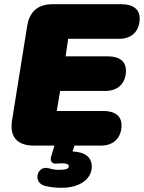

<svg xmlns="http://www.w3.org/2000/svg" viewBox="-20 -690 682 910"><path d="M140 0H238L222 53C219 63 220 72 226 79C232 86 240 86 253 85C262 84 266 84 272 84C297 84 306 89 306 97C306 110 294 115 258 115C246 115 229 113 213 108C155 90 133 176 193 191C221 198 245 200 274 200C354 200 415 161 415 99C415 56 383 30 324 28L333 0H459C519 0 556 -37 556 -97C556 -139 526 -164 470 -164H249L265 -259H480C540 -259 577 -296 577 -356C577 -398 547 -423 491 -423H291L303 -506H545C605 -506 642 -543 642 -603C642 -645 612 -670 556 -670H228C160 -670 120 -635 109 -568L37 -119C25 -42 61 0 140 0Z"/></svg>

Font: SN Pro Black
Style: Italic
Weight: 900
Italic angle: -9°
Designer: Tobias Whetton
Foundry: Supernotes
Version: Version 1.001;Glyphs 3.2 (3249)